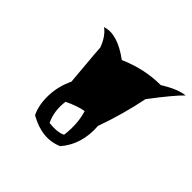

<svg xmlns="http://www.w3.org/2000/svg" viewBox="-150 -787 878 878"><g transform="rotate(45 288.5 -348.0)"><path d="M226 -111Q283 -105 311 -120Q321 -200 301 -263Q260 -256 209 -231Q200 -165 226 -111ZM463 -593Q530 -635 577 -640Q540 -605 459 -498Q435 -378 392 -258Q400 -145 335 -70Q251 -34 154 -89Q132 -133 133.5 -195Q135 -257 163 -315Q161 -343 154.5 -413.5Q148 -484 146 -519Q126 -573 92 -597Q159 -620 256 -548Q358 -593 463 -593Z"/></g></svg>

Font: Tillana SemiBold
Style: Regular
Weight: 600
Designer: Lipi Raval (Devanagari, Latin), Jonny Pinhorn (Latin)
Foundry: Indian Type Foundry
Version: Version 2.003;PS 1.0;hotconv 1.0.79;makeotf.lib2.5.61930; tt